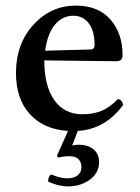

<svg xmlns="http://www.w3.org/2000/svg" viewBox="-20 -459 501 686"><path d="M141.1 -277.8 303.2 -282.2Q317.9 -282.2 317.9 -297.9Q317.9 -349.1 296.9 -376Q275.9 -402.8 242.2 -402.8Q203.1 -402.8 176.5 -371.1Q149.9 -339.4 141.1 -277.8ZM189 104 183.1 98.1 223.1 8.8Q136.7 3.4 86.9 -51Q37.1 -105.5 37.1 -198.2Q37.1 -302.7 99.6 -370.8Q162.1 -439 251 -439Q331.5 -439 374.8 -388.9Q418 -338.9 418 -262.2Q418 -240.2 396 -240.2L138.2 -243.2Q138.2 -152.3 173.8 -101.6Q209.5 -50.8 273.9 -50.8Q312 -50.8 342 -62.7Q372.1 -74.7 400.9 -105Q416.5 -103.5 419.9 -84Q356 2.9 257.8 8.8L237.8 61Q248 58.1 262.2 58.1Q293.5 58.1 313.7 74.2Q334 90.3 334 120.1Q334 158.7 301 182.9Q268.1 207 223.1 207Q189.9 207 151.9 189.9Q151.9 172.9 162.1 164.1Q179.2 170.4 185.5 172.4Q191.9 174.3 201.2 176.3Q210.4 178.2 220.2 178.2Q243.2 178.2 257.1 167.7Q271 157.2 271 138.2Q271 120.1 260.3 109.6Q249.5 99.1 228 99.1Q206.5 99.1 189 104Z"/></svg>

Font: Common Serif Medium
Style: Regular
Weight: 500
Designer: Philipp H. Poll, Khaled Hosny
Foundry: Stefan Peev, Context Ltd.
Version: Version 1.026